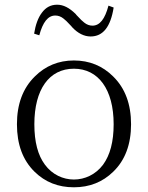

<svg xmlns="http://www.w3.org/2000/svg" viewBox="-20 -782 628 816"><path d="M127 -52C172 -8 227 14 294 14C360 14 416 -8 461 -52C512 -101 537 -169 537 -254C537 -339 512 -407 461 -457C416 -502 360 -525 294 -525C229 -525 173 -502 128 -457C77 -407 52 -339 52 -254C52 -168 77 -101 127 -52ZM418 -82C355 2 233 2 171 -82C141 -122 126 -179 126 -254C126 -402 189 -490 294 -490C398 -490 463 -402 463 -254C463 -180 448 -123 418 -82ZM365 -627C418 -627 450 -668 463 -750L441 -758C426 -701 404 -673 373 -673C361 -673 349 -677 338 -686C331 -691 322 -700 309 -714C306 -717 303 -720 302 -722C275 -749 249 -762 223 -762C196 -762 175 -751 158 -728C142 -707 131 -677 125 -639L147 -632C162 -688 184 -716 215 -716C227 -716 239 -712 250 -703C257 -698 266 -689 279 -675C282 -672 285 -669 286 -667C311 -640 338 -627 365 -627Z"/></svg>

Font: AllPunType Light
Style: Regular
Weight: 300
Version: 1.0